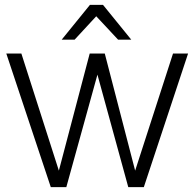

<svg xmlns="http://www.w3.org/2000/svg" viewBox="-20 -770 800 790"><path d="M403.8 -750 520 -606.9H465.8L376 -703.1L287.1 -606.9H233.9L350.1 -750ZM691.9 -549.8H753.9L571.8 0H507.8L380.9 -462.9L252.9 0H189L5.9 -549.8H67.9L222.2 -67.9L349.1 -549.8H411.1L536.1 -67.9Z"/></svg>

Font: Stilu Light
Style: Regular
Weight: 300
Designer: Genilson Lima Santos
Foundry: Genilson Lima Santos
Version: Version 1.200;PS 001.200;hotconv 1.0.88;makeotf.lib2.5.64775